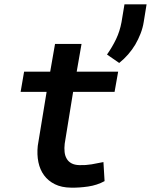

<svg xmlns="http://www.w3.org/2000/svg" viewBox="-20 -861 700 891"><path d="M358.4 -657.2H235.4L212.9 -528.3H91.8L75.7 -434.6H196.3L155.3 -184.6Q150.9 -143.6 158.2 -108.4Q165.5 -73.2 184.6 -47.4Q203.6 -21.5 234.6 -6.1Q265.6 9.3 309.1 9.8Q346.7 10.7 388.7 4.6Q430.7 -1.5 465.3 -20.5L460 -108.9Q432.6 -103 405 -98.4Q377.4 -93.8 349.1 -94.7Q326.2 -95.2 311.5 -103.3Q296.9 -111.3 289.6 -124.5Q281.7 -137.7 279.8 -155.5Q277.8 -173.3 280.3 -194.3L319.3 -434.6H511.7L528.3 -528.3H335.9ZM647 -759.3 660.2 -840.8H557.6L543.9 -758.3Q536.1 -715.8 518.6 -679.2Q501 -642.6 476.6 -607.9L533.2 -568.8Q555.7 -586.9 574.5 -608.4Q593.3 -629.9 607.9 -654.3Q622.1 -678.7 632.3 -705.1Q642.6 -731.4 647 -759.3Z"/></svg>

Font: Roboto Mono SemiBold
Style: Italic
Weight: 600
Italic angle: -10°
Monospace: yes
Designer: Google
Version: Version 3.000